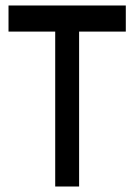

<svg xmlns="http://www.w3.org/2000/svg" viewBox="-20 -679 488 699"><path d="M438 -659V-564H268V0H181V-564H11V-659Z"/></svg>

Font: lkorean85
Style: Book
Weight: 400
Designer: Jelle Bosma - Monotype Design Team
Foundry: Monotype Imaging Inc.
Version: Version 2.003